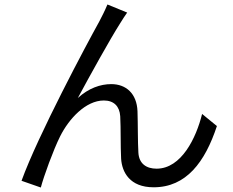

<svg xmlns="http://www.w3.org/2000/svg" viewBox="-20 -798 1040 856"><path d="M547 -742 459 -778C447 -749 434 -724 422 -701C368 -604 149 -194 76 8L162 38C175 -12 218 -130 248 -190C287 -268 362 -350 443 -350C488 -350 513 -324 516 -280C519 -225 517 -148 520 -90C524 -31 558 37 665 37C810 37 894 -75 947 -236L881 -290C855 -184 789 -46 678 -46C634 -46 600 -67 597 -117C594 -166 595 -243 593 -302C590 -381 542 -423 476 -423C428 -423 375 -405 327 -361C379 -458 471 -624 515 -693C527 -712 538 -730 547 -742Z"/></svg>

Font: ChiuKong Gothic CL
Style: Regular
Weight: 400
Designer: Ryoko NISHIZUKA 西塚涼子 (kana, bopomofo & ideographs); Paul D. Hunt (Latin, Greek & Cyrillic); Sandoll Communications 산돌커뮤니
Foundry: Adobe
Version: Version 1.300